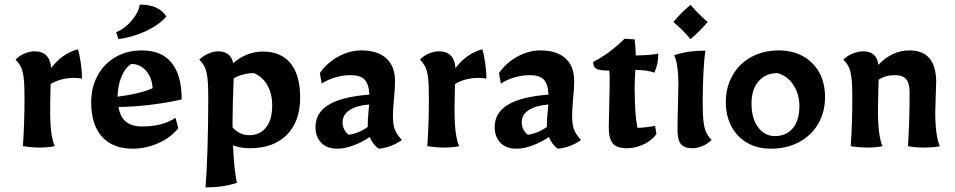

<svg xmlns="http://www.w3.org/2000/svg" viewBox="-20 -638 4169 838"><path d="M80 0Q87 -100 87 -213Q87 -268 83.5 -297Q80 -326 72.5 -343Q65 -360 48 -378Q67 -397 89.5 -405.5Q112 -414 130 -414Q198 -414 203 -341Q228 -373 256 -393Q284 -413 320 -423Q327 -402 332.5 -364.5Q338 -327 338 -295Q320 -298 303 -298Q273 -298 246 -290.5Q219 -283 201 -271Q199 -203 199 -150Q199 -45 219 0Q191 6 151 6Q121 6 80 0Z M378 -191Q378 -257 406 -308.5Q434 -360 484.5 -389Q535 -418 600 -418Q685 -418 729 -364Q773 -310 773 -204Q718 -191 643.5 -181.5Q569 -172 497 -171Q505 -127 530 -106.5Q555 -86 601 -86Q690 -86 746 -124L758 -78Q726 -38 671.5 -13.5Q617 11 560 11Q472 11 425 -41.5Q378 -94 378 -191ZM646 -253Q644 -298 618 -328.5Q592 -359 553 -359Q526 -342 510 -303Q494 -264 493 -216Q536 -221 578 -231Q620 -241 646 -253ZM487 -497Q526 -514 555.5 -549Q585 -584 590 -618Q674 -618 706 -566Q674 -529 617.5 -502.5Q561 -476 497 -467Z M889 -213Q889 -268 885.5 -297Q882 -326 874.5 -343Q867 -360 850 -378Q869 -396 891.5 -405Q914 -414 932 -414Q987 -414 998 -362Q1024 -386 1057.5 -399.5Q1091 -413 1127 -413Q1206 -413 1248 -362Q1290 -311 1290 -212Q1290 -108 1232 -49.5Q1174 9 1070 9Q1029 9 997 -4Q1002 108 1014 160Q954 180 877 180Q882 122 885.5 15Q889 -92 889 -213ZM1168 -177Q1168 -229 1147 -266Q1126 -303 1088 -319Q1066 -319 1042.5 -313Q1019 -307 1000 -296Q995 -176 995 -112V-82Q1026 -48 1067 -48Q1115 -48 1141.5 -82Q1168 -116 1168 -177Z M1357 -83Q1357 -146 1415 -181Q1473 -216 1592 -225Q1590 -271 1571.5 -290.5Q1553 -310 1510 -310Q1477 -310 1443 -300Q1409 -290 1384 -273L1376 -319Q1406 -363 1455.5 -390.5Q1505 -418 1556 -418Q1628 -418 1666 -383.5Q1704 -349 1704 -284Q1704 -248 1699 -203Q1695 -155 1695 -132Q1695 -95 1703 -73.5Q1711 -52 1734 -27Q1690 5 1633 11Q1606 -8 1594 -40Q1558 -16 1520.5 -2.5Q1483 11 1452 11Q1407 11 1382 -15Q1357 -41 1357 -83ZM1585 -84V-92Q1585 -120 1588 -145L1591 -182Q1535 -177 1505 -157Q1475 -137 1475 -103Q1475 -88 1482.5 -73Q1490 -58 1502 -50Q1544 -55 1585 -84Z M1845 0Q1852 -100 1852 -213Q1852 -268 1848.5 -297Q1845 -326 1837.5 -343Q1830 -360 1813 -378Q1832 -397 1854.5 -405.5Q1877 -414 1895 -414Q1963 -414 1968 -341Q1993 -373 2021 -393Q2049 -413 2085 -423Q2092 -402 2097.5 -364.5Q2103 -327 2103 -295Q2085 -298 2068 -298Q2038 -298 2011 -290.5Q1984 -283 1966 -271Q1964 -203 1964 -150Q1964 -45 1984 0Q1956 6 1916 6Q1886 6 1845 0Z M2139 -83Q2139 -146 2197 -181Q2255 -216 2374 -225Q2372 -271 2353.5 -290.5Q2335 -310 2292 -310Q2259 -310 2225 -300Q2191 -290 2166 -273L2158 -319Q2188 -363 2237.5 -390.5Q2287 -418 2338 -418Q2410 -418 2448 -383.5Q2486 -349 2486 -284Q2486 -248 2481 -203Q2477 -155 2477 -132Q2477 -95 2485 -73.5Q2493 -52 2516 -27Q2472 5 2415 11Q2388 -8 2376 -40Q2340 -16 2302.5 -2.5Q2265 11 2234 11Q2189 11 2164 -15Q2139 -41 2139 -83ZM2367 -84V-92Q2367 -120 2370 -145L2373 -182Q2317 -177 2287 -157Q2257 -137 2257 -103Q2257 -88 2264.5 -73Q2272 -58 2284 -50Q2326 -55 2367 -84Z M2637 -83Q2637 -114 2639 -178Q2641 -250 2641 -297Q2641 -314 2639 -330Q2597 -330 2583 -337.5Q2569 -345 2569 -368Q2638 -402 2706 -469L2750 -466Q2754 -432 2755 -396Q2822 -397 2853 -404Q2853 -379 2849 -360Q2845 -341 2836 -321Q2807 -332 2753 -333Q2750 -294 2750 -252Q2750 -140 2762 -80Q2800 -81 2839 -89L2845 -53Q2825 -25 2789.5 -8Q2754 9 2717 9Q2673 9 2655 -11.5Q2637 -32 2637 -83Z M2937 -73Q2937 -110 2939 -178Q2941 -242 2941 -272Q2941 -312 2936 -347Q2931 -382 2922 -397Q2956 -408 2988 -412.5Q3020 -417 3059 -417Q3054 -388 3050.5 -327.5Q3047 -267 3047 -192Q3047 -137 3050.5 -108Q3054 -79 3061.5 -62Q3069 -45 3086 -27Q3067 -9 3044.5 0Q3022 9 3004 9Q2967 9 2952 -9Q2937 -27 2937 -73ZM2919 -542Q2953 -583 2994 -617Q3032 -572 3069 -542Q3034 -502 2994 -467Q2964 -504 2919 -542Z M3148 -192Q3148 -258 3177.5 -309.5Q3207 -361 3259.5 -389.5Q3312 -418 3379 -418Q3439 -418 3485 -392.5Q3531 -367 3556 -321Q3581 -275 3581 -215Q3581 -149 3551 -97.5Q3521 -46 3467 -17.5Q3413 11 3344 11Q3286 11 3241.5 -14.5Q3197 -40 3172.5 -86Q3148 -132 3148 -192ZM3469 -174Q3469 -227 3443.5 -266.5Q3418 -306 3374 -319Q3322 -319 3291 -283.5Q3260 -248 3260 -187Q3260 -122 3288.5 -83Q3317 -44 3362 -44Q3412 -44 3440.5 -78.5Q3469 -113 3469 -174Z M3693 0Q3700 -100 3700 -213Q3700 -268 3696.5 -297Q3693 -326 3685.5 -343Q3678 -360 3661 -378Q3681 -397 3705 -405.5Q3729 -414 3748 -414Q3806 -414 3814 -355Q3841 -385 3876 -401.5Q3911 -418 3949 -418Q4066 -418 4066 -280L4064 -217L4062 -150Q4062 -45 4082 0Q4054 6 4009 6Q3978 6 3943 0Q3950 -109 3950 -235Q3950 -275 3935 -292.5Q3920 -310 3887 -310Q3844 -310 3815 -290L3814 -261Q3812 -197 3812 -150Q3812 -45 3832 0Q3804 6 3769 6Q3727 6 3693 0Z"/></svg>

Font: Mirza SemiBold
Style: Regular
Weight: 600
Designer: Arabic design by Kourosh Beigpour, Latin design by Eduardo Tunni, engineering by Lasse Fister
Version: Version 1.0010g